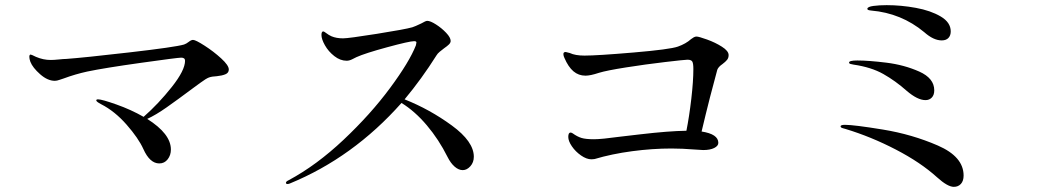

<svg xmlns="http://www.w3.org/2000/svg" viewBox="-20 -735 4040 746"><path d="M869 -465Q869 -452 856 -446.5Q843 -441 823 -439Q803 -438 792 -434Q781 -430 758 -413L732 -394Q669 -347 627 -317.5Q585 -288 552 -273Q644 -215 644 -154Q644 -132 631.5 -116Q619 -100 599 -100Q562 -100 537 -156Q518 -198 472 -250.5Q426 -303 373 -330Q354 -340 354 -345Q354 -349 361 -349Q376 -349 432.5 -329Q489 -309 538 -281Q596 -332 647.5 -397Q699 -462 699 -499Q699 -511 684 -511Q671 -511 528.5 -491Q386 -471 319 -457Q273 -447 227 -430Q223 -429 212 -425Q201 -421 193 -421Q165 -421 136 -446.5Q107 -472 98 -495Q94 -506 94 -514Q94 -523 99 -523Q102 -523 120 -514Q148 -502 177 -502Q189 -502 209 -504Q227 -506 237 -506Q306 -511 483.5 -531.5Q661 -552 695 -562Q704 -565 713.5 -572.5Q723 -580 730 -580Q740 -580 775 -557.5Q810 -535 839.5 -508Q869 -481 869 -465Z M1821 -126Q1821 -104 1807.5 -89Q1794 -74 1778 -74Q1762 -74 1746.5 -87.5Q1731 -101 1719 -125Q1685 -193 1638.5 -248Q1592 -303 1540 -335Q1352 -123 1106 -22Q1101 -20 1097 -20Q1091 -20 1091 -25Q1091 -30 1102 -35Q1210 -93 1315 -192Q1420 -291 1495.5 -393Q1571 -495 1596 -559Q1598 -569 1598 -570Q1598 -575 1589 -575Q1571 -575 1484.5 -551.5Q1398 -528 1365 -513Q1359 -510 1348 -504.5Q1337 -499 1327 -499Q1302 -499 1279 -517Q1256 -535 1242.5 -559Q1229 -583 1229 -599Q1229 -613 1236 -613Q1239 -613 1248 -606Q1257 -599 1268 -594Q1287 -586 1313 -586Q1334 -586 1444 -603.5Q1554 -621 1582 -629Q1592 -632 1617 -644Q1634 -654 1640 -654Q1652 -654 1674 -640Q1696 -626 1713.5 -607.5Q1731 -589 1731 -576Q1731 -569 1724.5 -562.5Q1718 -556 1705 -547Q1697 -541 1688.5 -534Q1680 -527 1676 -520Q1618 -428 1552 -349Q1650 -310 1735.5 -247.5Q1821 -185 1821 -126Z M2811 -521Q2811 -510 2805 -502.5Q2799 -495 2787 -486Q2771 -475 2767 -464Q2755 -421 2738.5 -356.5Q2722 -292 2706 -224Q2771 -214 2771 -180Q2771 -168 2755 -160Q2739 -152 2712 -152L2680 -154Q2630 -158 2589 -158Q2515 -158 2436 -147.5Q2357 -137 2290 -117L2278 -116Q2259 -116 2237.5 -131Q2216 -146 2202 -166.5Q2188 -187 2188 -203Q2188 -220 2197 -220Q2200 -220 2205 -217Q2223 -204 2239.5 -199Q2256 -194 2288 -194Q2317 -194 2390 -204L2467 -213Q2578 -226 2647 -227Q2658 -282 2666 -351Q2674 -420 2674 -467Q2674 -488 2670 -495.5Q2666 -503 2651 -503Q2641 -503 2564.5 -494Q2488 -485 2412 -473Q2336 -461 2307 -452Q2274 -441 2255 -441Q2228 -441 2208 -458Q2188 -475 2173 -510Q2169 -518 2169 -525Q2169 -533 2178 -533Q2180 -533 2194 -529Q2215 -519 2251 -519Q2300 -519 2441.5 -531Q2583 -543 2614 -554Q2645 -565 2665 -583Q2670 -587 2675.5 -590Q2681 -593 2686 -593Q2695 -593 2727 -581.5Q2759 -570 2785 -553.5Q2811 -537 2811 -521Z M3571 -610Q3482 -684 3365 -694Q3363 -694 3358 -695Q3353 -696 3351.5 -697.5Q3350 -699 3350 -701Q3351 -709 3374 -712Q3397 -715 3425 -715Q3481 -715 3538.5 -704.5Q3596 -694 3635 -671Q3674 -648 3674 -613Q3674 -597 3665 -587.5Q3656 -578 3639 -578Q3607 -578 3571 -610ZM3503 -382Q3459 -421 3412 -447.5Q3365 -474 3296 -484Q3290 -485 3284.5 -486.5Q3279 -488 3279 -492Q3279 -500 3311 -500Q3355 -500 3424 -491.5Q3493 -483 3551.5 -457Q3610 -431 3610 -384Q3610 -366 3600.5 -356Q3591 -346 3576 -346Q3545 -346 3503 -382ZM3621 -46Q3557 -104 3460.5 -154Q3364 -204 3265 -234Q3262 -235 3256 -236.5Q3250 -238 3248 -240Q3246 -242 3246 -244Q3246 -250 3263 -250Q3298 -250 3411 -231.5Q3524 -213 3624 -169.5Q3724 -126 3724 -53Q3724 -32 3713.5 -20.5Q3703 -9 3686 -9Q3662 -9 3621 -46Z"/></svg>

Font: Shippori Mincho Medium
Style: Regular
Weight: 500
Designer: FONTDASU
Foundry: FONTDASU / Google Inc. / but / Adobe
Version: Version 3.110; ttfautohint (v1.8.3)